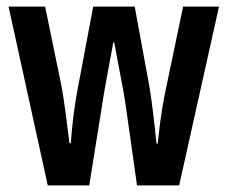

<svg xmlns="http://www.w3.org/2000/svg" viewBox="-20 -629 691 583"><path d="M361 -314 396 -66H524L645 -609H536L480 -341C469 -287 462 -225 459 -193H455C450 -248 441 -322 434 -364L389 -609H263L217 -365C205 -304 198 -239 195 -194H191C184 -248 176 -321 165 -376L117 -609H6L125 -66H251L291 -316C295 -347 315 -449 324 -500H327C335 -453 356 -351 361 -314Z"/></svg>

Font: Noto Sans Malayalam UI ExtraCondensed SemiBold
Style: Regular
Weight: 600
Width: 2
Designer: Jelle Bosma - Monotype Design Team
Foundry: Monotype Imaging Inc.
Version: Version 2.104